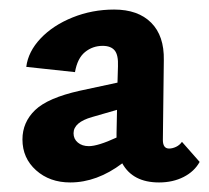

<svg xmlns="http://www.w3.org/2000/svg" viewBox="-20 -684 438 402"><path d="M398 -345Q387 -325 364.5 -313.5Q342 -302 313 -302Q258 -302 236 -342Q183 -302 127 -302Q84 -302 55.5 -327.5Q27 -353 27 -392Q27 -428 53.5 -453.5Q80 -479 147 -494L226 -511L227 -545Q228 -569 220 -578.5Q212 -588 195 -588Q174 -588 158 -575Q142 -562 137 -533L35 -544Q39 -576 65 -603.5Q91 -631 132 -647.5Q173 -664 219 -664Q269 -664 296.5 -636.5Q324 -609 323 -558L321 -391Q321 -373 334 -373Q341 -373 348.5 -376.5Q356 -380 361 -387ZM224 -396V-405L225 -454L173 -439Q134 -428 134 -405Q134 -393 143 -385.5Q152 -378 166 -378Q185 -378 224 -396Z"/></svg>

Font: Ysabeau Ultrabold
Style: Regular
Weight: 800
Designer: Christian Thalmann (Catharsis Fonts)
Version: Version 0.003